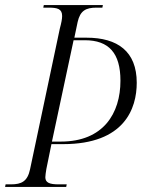

<svg xmlns="http://www.w3.org/2000/svg" viewBox="-42 -734 570 754"><path d="M-22 0H218L220 -10H188C152 -10 136 -17 136 -38C136 -45 138 -57 140 -70L160 -168H206C447 -168 495 -308 495 -409C495 -532 420 -586 298 -586H250L263 -648C273 -692 295 -704 337 -704H360L362 -714H130L128 -704H149C184 -704 202 -699 202 -671C202 -660 199 -644 193 -622L76 -69C66 -22 43 -10 1 -10H-20ZM197 -178H162L247 -576H291C386 -576 431 -525 431 -417C431 -289 364 -178 197 -178Z"/></svg>

Font: Noto Serif Display Condensed Light
Style: Italic
Weight: 300
Width: 3
Italic angle: -12°
Designer: Monotype Design Team
Foundry: Monotype Imaging Inc.
Version: Version 2.009